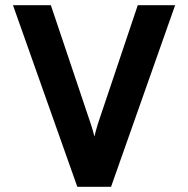

<svg xmlns="http://www.w3.org/2000/svg" viewBox="-20 -720 725 740"><path d="M330 -242Q336 -224 344 -194Q348 -212 357 -242L511 -700H655L408 0H278L30 -700H176Z"/></svg>

Font: ReCut ExtraBold
Style: Regular
Weight: 800
Designer: Giant Group (for alternate capitals set)
Version: Version 2.002;FEAKit 1.0